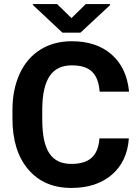

<svg xmlns="http://www.w3.org/2000/svg" viewBox="-20 -926 694 956"><path d="M264.2 -905.8H143.6V-901.4L291 -763.2H380.4L527.8 -900.4V-905.8H407.2L335.9 -835.9ZM475.1 -236.8C468.8 -150.4 425.8 -109.9 335.4 -109.9C235.4 -109.9 190.4 -177.7 190.4 -331.5V-385.3C191.9 -532.2 239.7 -600.6 337.4 -600.6C427.2 -600.6 468.8 -561.5 476.1 -469.7H622.6C614.7 -549.3 585.9 -610.8 535.6 -654.8C485.4 -698.7 419.4 -720.7 337.4 -720.7C278.3 -720.7 226.1 -707 181.6 -679.2C136.7 -651.4 102.1 -611.3 78.1 -559.1C54.2 -506.8 42 -446.8 42 -378.4V-335C42 -228 68.4 -143.6 120.6 -82.5C172.9 -21 244.1 9.8 335.4 9.8C418.9 9.8 485.8 -12.2 537.1 -56.2C587.9 -100.1 616.2 -160.2 621.6 -236.8Z"/></svg>

Font: Roboto
Style: Bold
Weight: 700
Designer: Google
Version: Version 2.137; 2017